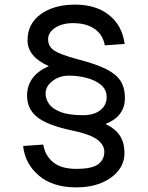

<svg xmlns="http://www.w3.org/2000/svg" viewBox="-20 -746 640 830"><path d="M310 64Q208 64 148 13Q88 -38 80 -115L167 -121Q175 -73 210 -44.5Q245 -16 310 -16Q378 -16 404.5 -36Q431 -56 431 -90Q431 -121 398.5 -144Q366 -167 287 -183Q184 -205 140.5 -240Q97 -275 97 -332Q97 -419 191 -460Q99 -501 99 -572Q99 -643 156 -684.5Q213 -726 305 -726Q395 -726 451.5 -681Q508 -636 519 -556L433 -550Q425 -596 389 -621Q353 -646 296 -646Q249 -646 218.5 -626Q188 -606 188 -576Q188 -545 214.5 -527.5Q241 -510 315 -490Q393 -470 437.5 -448Q482 -426 501 -396.5Q520 -367 520 -322Q520 -243 436 -210Q478 -190 498 -160Q518 -130 518 -84Q518 -41 491 -7.5Q464 26 417.5 45Q371 64 310 64ZM339 -248Q386 -248 413.5 -269.5Q441 -291 441 -326Q441 -359 416 -379.5Q391 -400 353.5 -409.5Q316 -419 278 -419Q237 -419 207 -396Q177 -373 177 -341Q177 -319 191.5 -297.5Q206 -276 241.5 -262Q277 -248 339 -248Z"/></svg>

Font: Geist Mono
Style: Regular
Weight: 400
Monospace: yes
Designer: Basement.studio, Andrés Briganti, Mateo Zaragoza
Foundry: Basement.studio, Vercel, Andrés Briganti, Guido Ferreyra, Mateo Zaragoza
Version: Version 1.500; ttfautohint (v1.8.4.7-5d5b)